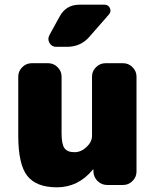

<svg xmlns="http://www.w3.org/2000/svg" viewBox="-20 -790 666 820"><path d="M506 -520Q529 -520 546 -503Q563 -486 563 -463V-57Q563 -34 546 -17Q529 0 506 0H438Q414 0 397 -16.5Q380 -33 379 -57V-65Q379 -66 378 -66Q376 -66 376 -65Q314 10 223 10Q135 10 96.5 -39Q58 -88 58 -210V-463Q58 -486 75 -503Q92 -520 115 -520H186Q209 -520 226 -503Q243 -486 243 -463V-220Q243 -174 255.5 -157Q268 -140 298 -140Q326 -140 349.5 -162Q373 -184 373 -210V-463Q373 -486 390 -503Q407 -520 430 -520ZM320 -770H426Q443 -770 449.5 -755Q456 -740 445 -728L361 -632Q324 -590 266 -590H220Q201 -590 191.5 -606.5Q182 -623 191 -640L235 -720Q262 -770 320 -770Z"/></svg>

Font: Rounded Mplus 1c Black
Style: Regular
Weight: 900
Version: Version 1.059.20150529